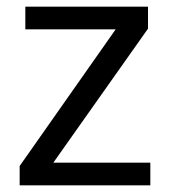

<svg xmlns="http://www.w3.org/2000/svg" viewBox="-20 -556 510 576"><path d="M431 0H39V-58L327 -468H56V-536H424V-470L140 -68H431Z"/></svg>

Font: Noto Sans Cherokee
Style: Regular
Weight: 400
Designer: Monotype Design Team
Foundry: Monotype Imaging Inc.
Version: Version 2.001